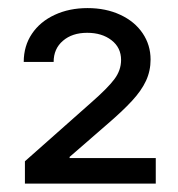

<svg xmlns="http://www.w3.org/2000/svg" viewBox="-20 -803 436 470"><path d="M41 -408.2 203.1 -551.8Q243.2 -586.9 259.8 -608.9Q276.4 -630.9 276.4 -656.2Q276.4 -686.5 252.9 -704.6Q229.5 -722.7 193.4 -722.7Q156.7 -722.7 134 -703.1Q111.3 -683.6 111.3 -651.4H38.1Q38.1 -690.4 58.1 -720.2Q78.1 -750 113.8 -766.6Q149.4 -783.2 194.3 -783.2Q239.3 -783.2 274.4 -766.8Q309.6 -750.5 329.1 -721.7Q348.6 -692.9 348.6 -657.2Q348.6 -629.4 337.4 -605.2Q326.2 -581.1 303.2 -556.2Q280.3 -531.2 239.3 -496.1L150.4 -418.9V-416H361.3V-353.5H41Z"/></svg>

Font: WEMIX Pretendard
Style: Regular
Weight: 400
Designer: Base glyphs from Inter by Rasmus Andersson; Hangeul glyphs from Noto Sans CJK(Source Han Sans) by Jang Soo-young and Kan
Foundry: Kil Hyung-jin
Version: Version 1.000